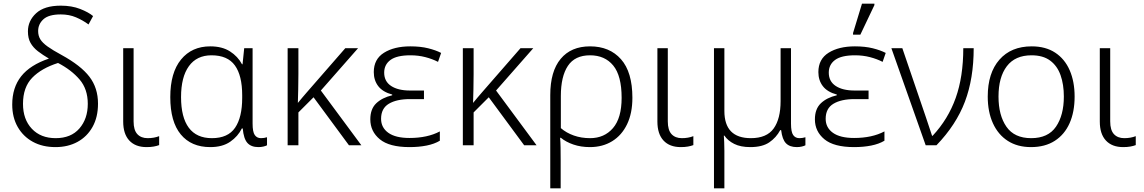

<svg xmlns="http://www.w3.org/2000/svg" viewBox="-20 -796 6268 1052"><path d="M284 10Q213 10 160 -19Q107 -48 77 -100.5Q47 -153 47 -223Q47 -316 96 -378Q145 -440 248 -475Q214 -495 188 -515Q162 -535 147.5 -560.5Q133 -586 133 -624Q133 -682 178 -723.5Q223 -765 313 -765Q373 -765 419 -747Q465 -729 490 -708L465 -662Q434 -685 396.5 -701Q359 -717 313 -717Q247 -717 218 -690.5Q189 -664 189 -626Q189 -600 201 -580.5Q213 -561 241 -541Q269 -521 317 -495Q423 -437 470 -375.5Q517 -314 517 -228Q517 -154 487 -100.5Q457 -47 404.5 -18.5Q352 10 284 10ZM285 -39Q369 -39 415 -92Q461 -145 461 -227Q461 -308 416 -360.5Q371 -413 298 -451Q207 -422 156.5 -370Q106 -318 106 -227Q106 -142 154.5 -90.5Q203 -39 285 -39Z M783 10Q722 10 688.5 -26Q655 -62 655 -130V-532H712V-131Q712 -83 732.5 -61Q753 -39 789 -39Q824 -39 852 -50V-1Q839 4 822 7Q805 10 783 10Z M1132 10Q1028 10 970.5 -59.5Q913 -129 913 -264Q913 -398 972 -470Q1031 -542 1132 -542Q1197 -542 1240 -514.5Q1283 -487 1306 -444H1309L1318 -532H1364V-119Q1364 -73 1376 -56Q1388 -39 1410 -39Q1427 -39 1443 -44V0Q1436 4 1423 7Q1410 10 1396 10Q1356 10 1335.5 -13Q1315 -36 1310 -92H1305Q1284 -49 1241.5 -19.5Q1199 10 1132 10ZM1141 -39Q1229 -39 1268 -96Q1307 -153 1307 -260V-274Q1307 -382 1267 -437.5Q1227 -493 1139 -493Q1058 -493 1015 -433.5Q972 -374 972 -264Q972 -153 1014.5 -96Q1057 -39 1141 -39Z M1942 -532 1738 -300 1960 0H1892L1698 -263L1615 -180V0H1556V-532H1615V-391Q1615 -347 1614 -306.5Q1613 -266 1612 -232Q1625 -248 1636.5 -261.5Q1648 -275 1661 -290L1872 -532Z M2224 10Q2113 10 2061 -33Q2009 -76 2009 -142Q2009 -199 2041.5 -230Q2074 -261 2129 -274V-278Q2077 -292 2052.5 -324Q2028 -356 2028 -401Q2028 -472 2084 -507Q2140 -542 2228 -542Q2284 -542 2326 -531.5Q2368 -521 2397 -506L2380 -457Q2349 -473 2310.5 -483Q2272 -493 2229 -493Q2154 -493 2119.5 -467.5Q2085 -442 2085 -398Q2085 -350 2123 -325Q2161 -300 2226 -300H2303V-253H2226Q2153 -253 2110.5 -227.5Q2068 -202 2068 -145Q2068 -97 2107.5 -68.5Q2147 -40 2224 -40Q2322 -40 2390 -76V-25Q2360 -7 2317.5 1.5Q2275 10 2224 10Z M2902 -532 2698 -300 2920 0H2852L2658 -263L2575 -180V0H2516V-532H2575V-391Q2575 -347 2574 -306.5Q2573 -266 2572 -232Q2585 -248 2596.5 -261.5Q2608 -275 2621 -290L2832 -532Z M2995 236V-275Q2995 -405 3052 -473.5Q3109 -542 3213 -542Q3320 -542 3382.5 -471.5Q3445 -401 3445 -260Q3445 -176 3416 -115.5Q3387 -55 3334.5 -22.5Q3282 10 3212 10Q3163 10 3122 -4Q3081 -18 3053 -41H3049Q3051 -16 3051.5 14Q3052 44 3052 80V236ZM3213 -39Q3291 -39 3338.5 -94Q3386 -149 3386 -260Q3386 -381 3340 -437Q3294 -493 3213 -493Q3130 -493 3091.5 -435Q3053 -377 3053 -270V-94Q3083 -68 3124 -53.5Q3165 -39 3213 -39Z M3710 10Q3649 10 3615.5 -26Q3582 -62 3582 -130V-532H3639V-131Q3639 -83 3659.5 -61Q3680 -39 3716 -39Q3751 -39 3779 -50V-1Q3766 4 3749 7Q3732 10 3710 10Z M3892 236V-532H3949V-188Q3949 -39 4094 -39Q4181 -39 4219 -92Q4257 -145 4257 -242V-532H4314V-119Q4314 -73 4326 -56Q4338 -39 4360 -39Q4377 -39 4393 -44V0Q4386 4 4373 7Q4360 10 4346 10Q4307 10 4286.5 -11Q4266 -32 4260 -83H4255Q4233 -42 4195 -16Q4157 10 4091 10Q4038 10 4003 -7.5Q3968 -25 3949 -53H3946Q3947 -38 3948 -17Q3949 4 3949 30V236Z M4660 10Q4549 10 4497 -33Q4445 -76 4445 -142Q4445 -199 4477.5 -230Q4510 -261 4565 -274V-278Q4513 -292 4488.5 -324Q4464 -356 4464 -401Q4464 -472 4520 -507Q4576 -542 4664 -542Q4720 -542 4762 -531.5Q4804 -521 4833 -506L4816 -457Q4785 -473 4746.5 -483Q4708 -493 4665 -493Q4590 -493 4555.5 -467.5Q4521 -442 4521 -398Q4521 -350 4559 -325Q4597 -300 4662 -300H4739V-253H4662Q4589 -253 4546.5 -227.5Q4504 -202 4504 -145Q4504 -97 4543.5 -68.5Q4583 -40 4660 -40Q4758 -40 4826 -76V-25Q4796 -7 4753.5 1.5Q4711 10 4660 10ZM4654 -606V-615L4703 -776H4771V-768L4694 -606Z M5052 0 4864 -532H4924L5052 -157Q5059 -134 5070 -103Q5081 -72 5087 -52H5090Q5175 -143 5216.5 -259.5Q5258 -376 5258 -532H5315Q5315 -366 5267 -239Q5219 -112 5111 0Z M5868 -267Q5868 -183 5840.5 -121Q5813 -59 5759.5 -24.5Q5706 10 5629 10Q5555 10 5502 -24Q5449 -58 5420.5 -120.5Q5392 -183 5392 -267Q5392 -396 5456 -469Q5520 -542 5633 -542Q5709 -542 5761.5 -507.5Q5814 -473 5841 -411Q5868 -349 5868 -267ZM5451 -267Q5451 -164 5494.5 -101.5Q5538 -39 5630 -39Q5723 -39 5766 -102Q5809 -165 5809 -267Q5809 -333 5791 -384Q5773 -435 5734 -464Q5695 -493 5632 -493Q5542 -493 5496.5 -433Q5451 -373 5451 -267Z M6134 10Q6073 10 6039.5 -26Q6006 -62 6006 -130V-532H6063V-131Q6063 -83 6083.5 -61Q6104 -39 6140 -39Q6175 -39 6203 -50V-1Q6190 4 6173 7Q6156 10 6134 10Z"/></svg>

Font: Noto Sans Light
Style: Regular
Weight: 300
Designer: Monotype Design Team
Foundry: Monotype Imaging Inc.
Version: Version 2.007